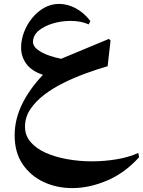

<svg xmlns="http://www.w3.org/2000/svg" viewBox="-20 -697 732 983"><path d="M531 -358Q476 -342 418.5 -321Q361 -300 308 -274Q251 -246 206 -211.5Q161 -177 134.5 -136.5Q108 -96 108 -48Q108 -3 137 30.5Q166 64 214.5 85.5Q263 107 324.5 118Q386 129 450 129Q515 129 577.5 118.5Q640 108 688 86L692 108Q619 189 528 227.5Q437 266 350 266Q270 266 203 234.5Q136 203 95.5 143Q55 83 55 -4Q55 -85 92.5 -162.5Q130 -240 200 -314Q142 -333 115 -370Q88 -407 88 -453Q88 -493 103 -532.5Q118 -572 145 -605Q172 -638 207 -657.5Q242 -677 282 -677Q325 -677 367 -655Q409 -633 443 -589L434 -572Q395 -590 341 -590Q295 -590 251 -577Q207 -564 178 -540Q149 -516 149 -482Q149 -460 173.5 -442Q198 -424 232 -412.5Q266 -401 293 -396Q314 -405 344.5 -417.5Q375 -430 421.5 -449.5Q468 -469 538 -498L546 -489Z"/></svg>

Font: Bona Nova
Style: Bold
Weight: 700
Designer: Mateusz Machalski
Foundry: Capitalics
Version: Version 4.001; ttfautohint (v1.8.3)